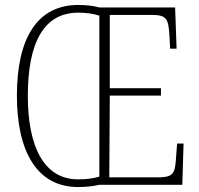

<svg xmlns="http://www.w3.org/2000/svg" viewBox="-20 -744 801 773"><path d="M294 9C324 9 355 6 380 0H714L719 -166H693L688 -99C684 -43 674 -30 615 -30H420L422 -359H628V-389H422V-684H588C649 -684 658 -671 662 -603L665 -548H691L685 -714H380C356 -721 325 -724 295 -724C131 -724 48 -592 48 -359C48 -134 129 9 294 9ZM294 -22C158 -22 92 -152 92 -358C92 -570 155 -693 295 -693C327 -693 356 -689 380 -681V-33C357 -26 332 -22 294 -22Z"/></svg>

Font: Noto Serif Thai Condensed ExtraLight
Style: Regular
Weight: 200
Width: 3
Designer: Monotype Design Team
Foundry: Monotype Imaging Inc.
Version: Version 2.002